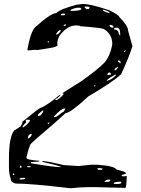

<svg xmlns="http://www.w3.org/2000/svg" viewBox="-20 -958 732 996"><path d="M409.2 -937.5Q452.1 -937.5 547.9 -904.3Q598.6 -878.9 598.6 -870.1Q644.5 -824.2 644.5 -798.8L667 -718.8Q650.4 -663.1 607.4 -571.3Q555.7 -526.4 439.5 -459Q346.7 -373 320.3 -371.1L263.7 -320.3Q138.7 -213.9 137.7 -209Q127.9 -187.5 117.2 -142.6V-138.7Q117.2 -128.9 183.6 -124V-120.1L140.6 -117.2V-111.3Q257.8 -90.8 297.9 -90.8Q293.9 -96.7 200.2 -118.2V-122.1H202.1Q226.6 -122.1 311.5 -101.6L386.7 -96.7L452.1 -103.5H486.3Q575.2 -96.7 583 -79.1L624 -67.4L632.8 -60.5V-56.6L610.4 -49.8V-48.8L616.2 -43H619.1L636.7 -44.9L637.7 -43Q635.7 16.6 629.9 16.6L470.7 12.7H438.5Q399.4 12.7 345.7 18.6Q139.6 -5.9 60.5 -5.9Q36.1 -11.7 36.1 -29.3Q26.4 -55.7 26.4 -90.8V-131.8Q26.4 -249 53.7 -281.2L87.9 -302.7Q96.7 -317.4 96.7 -327.1Q183.6 -397.5 188.5 -397.5Q226.6 -412.1 289.1 -465.8L294.9 -466.8Q278.3 -445.3 267.6 -445.3V-439.5H275.4Q293.9 -450.2 309.6 -468.8V-472.7H304.7V-475.6L402.3 -537.1Q481.4 -592.8 521.5 -632.8Q551.8 -668 562.5 -728.5Q562.5 -781.2 518.6 -807.6Q506.8 -813.5 395.5 -822.3Q395.5 -825.2 375 -826.2Q328.1 -826.2 288.1 -771.5Q277.3 -749 277.3 -735.4V-726.6L279.3 -725.6Q279.3 -714.8 234.4 -708L178.7 -699.2V-698.2L169.9 -699.2H159.2L125 -696.3L122.1 -701.2Q138.7 -793.9 163.1 -817.4Q242.2 -888.7 272.5 -890.6Q293 -911.1 377.9 -933.6ZM418.9 -923.8V-919.9L427.7 -911.1H439.5L445.3 -917V-918Q443.4 -923.8 431.6 -923.8ZM345.7 -903.3V-901.4H347.7Q402.3 -901.4 402.3 -913.1L395.5 -918H379.9Q345.7 -911.1 345.7 -903.3ZM513.7 -908.2V-906.2Q513.7 -898.4 548.8 -889.6V-890.6Q548.8 -899.4 514.6 -908.2ZM295.9 -882.8V-878.9H313.5L318.4 -883.8V-885.7L309.6 -887.7Q295.9 -886.7 295.9 -882.8ZM309.6 -826.2V-824.2H318.4L323.2 -829.1V-831.1H315.4ZM547.9 -826.2V-824.2Q553.7 -814.5 562.5 -814.5H564.5Q568.4 -814.5 568.4 -819.3Q568.4 -826.2 552.7 -829.1H550.8ZM571.3 -808.6V-805.7Q595.7 -803.7 595.7 -783.2L602.5 -773.4L603.5 -774.4V-783.2Q603.5 -814.5 585 -814.5Q572.3 -814.5 571.3 -808.6ZM270.5 -781.2 274.4 -778.3H275.4Q294.9 -790 294.9 -800.8V-801.8H291Q284.2 -801.8 270.5 -781.2ZM227.5 -744.1V-740.2L231.4 -737.3H233.4V-744.1ZM624 -692.4V-687.5H626L630.9 -692.4V-698.2H629.9ZM591.8 -644.5V-637.7Q600.6 -637.7 600.6 -629.9H605.5V-637.7L598.6 -644.5ZM573.2 -595.7 575.2 -593.8V-591.8Q584 -595.7 591.8 -607.4V-610.4H588.9Q578.1 -605.5 573.2 -595.7ZM537.1 -569.3V-568.4H539.1L555.7 -571.3Q555.7 -582 545.9 -582Q537.1 -579.1 537.1 -569.3ZM534.2 -542V-539.1Q558.6 -543 582 -568.4L578.1 -571.3Q548.8 -555.7 534.2 -542ZM468.8 -514.6V-509.8H472.7L475.6 -513.7L473.6 -514.6V-516.6ZM260.7 -350.6H265.6Q273.4 -350.6 302.7 -375Q311.5 -375 316.4 -390.6L318.4 -391.6V-395.5H315.4Q297.9 -395.5 260.7 -354.5ZM176.8 -361.3V-356.4H178.7Q195.3 -356.4 206.1 -383.8H199.2Q176.8 -366.2 176.8 -361.3ZM113.3 -336.9 115.2 -322.3Q96.7 -305.7 96.7 -297.9H101.6Q124 -311.5 135.7 -332V-334L131.8 -336.9ZM227.5 -318.4V-315.4H231.4L236.3 -320.3V-323.2H233.4ZM125 -245.1V-240.2H128.9Q144.5 -252 144.5 -261.7V-263.7H138.7Q125 -254.9 125 -245.1ZM84 -96.7V-89.8L87.9 -85.9L90.8 -89.8V-96.7L87.9 -99.6ZM120.1 -92.8 122.1 -90.8H138.7V-94.7L130.9 -96.7H124ZM484.4 -84V-83L489.3 -77.1H507.8L511.7 -81.1V-84L494.1 -85.9ZM46.9 -56.6V-53.7L49.8 -49.8H51.8L55.7 -53.7L51.8 -58.6ZM81.1 -29.3V-28.3L89.8 -26.4Q111.3 -28.3 111.3 -33.2L110.4 -35.2H90.8Q81.1 -33.2 81.1 -29.3ZM520.5 -14.6H535.2Q552.7 -16.6 552.7 -21.5V-22.5L548.8 -26.4H541Q533.2 -26.4 520.5 -14.6ZM569.3 -7.8 573.2 -3.9H588.9Q609.4 -3.9 609.4 -10.7V-12.7Q609.4 -15.6 603.5 -15.6Q570.3 -13.7 569.3 -7.8Z"/></svg>

Font: Love Ya Like A Sister
Style: Regular
Weight: 400
Designer: Kimberly Geswein
Foundry: Kimberly Geswein
Version: Version 1.002 2007